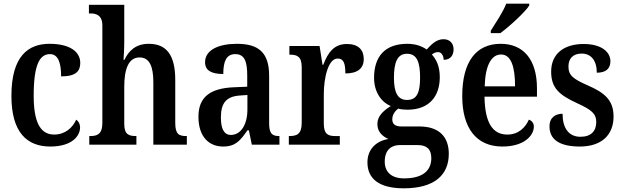

<svg xmlns="http://www.w3.org/2000/svg" viewBox="-20 -786 3383 1043"><path d="M253 10C372 10 415 -48 415 -94C415 -113 407 -127 394 -136C374 -91 333 -55 274 -55C196 -55 163 -128 163 -266C163 -441 198 -492 252 -492C299 -492 312 -437 312 -371C393 -371 416 -400 416 -444C416 -506 358 -548 249 -548C133 -548 42 -481 42 -265C42 -65 128 10 253 10Z M465 0H721V-47H719C680 -47 655 -55 655 -113V-315C655 -406 676 -474 738 -474C793 -474 813 -424 813 -338V0H995V-47H992C953 -47 932 -56 932 -118V-352C932 -489 883 -548 788 -548C716 -548 678 -508 656 -461H651C652 -476 655 -520 655 -560V-760H463V-713H472C500 -713 536 -705 536 -648V-118C536 -56 507 -47 470 -47H465Z M1192 10C1260 10 1286 -23 1324 -78H1332L1348 0H1498V-47H1495C1456 -47 1442 -63 1442 -118V-375C1442 -502 1383 -548 1267 -548C1168 -548 1094 -515 1094 -448C1094 -404 1127 -384 1193 -384C1193 -450 1208 -492 1258 -492C1311 -492 1323 -448 1323 -373V-315L1252 -312C1122 -307 1058 -259 1058 -152C1058 -41 1117 10 1192 10ZM1234 -53C1197 -53 1180 -87 1180 -147C1180 -222 1205 -261 1281 -267L1324 -270V-191C1324 -110 1289 -53 1234 -53Z M1549 0H1826V-47H1801C1765 -47 1739 -55 1739 -114V-275C1739 -360 1762 -468 1814 -468C1847 -468 1856 -442 1856 -387C1922 -387 1956 -414 1956 -465C1956 -514 1928 -547 1865 -547C1795 -547 1762 -502 1736 -434H1732L1716 -536H1552V-489H1555C1593 -489 1619 -480 1619 -421V-119C1619 -56 1591 -47 1552 -47H1549Z M2173 237C2340 237 2418 165 2418 49C2418 -38 2370 -99 2258 -99H2161C2129 -99 2111 -110 2111 -138C2111 -164 2128 -185 2143 -196C2154 -192 2180 -190 2193 -190C2313 -190 2369 -264 2369 -367C2369 -427 2350 -463 2326 -490C2336 -497 2345 -503 2360 -503C2376 -503 2390 -486 2390 -461C2429 -461 2444 -488 2444 -518C2444 -548 2426 -573 2389 -573C2347 -573 2319 -539 2298 -517C2272 -535 2238 -548 2193 -548C2071 -548 2012 -479 2012 -363C2012 -289 2049 -232 2103 -210C2060 -183 2030 -154 2030 -112C2030 -67 2061 -44 2090 -31C2027 -21 1976 22 1976 96C1976 186 2041 237 2173 237ZM2191 -243C2139 -243 2120 -286 2120 -364C2120 -446 2138 -494 2191 -494C2245 -494 2262 -448 2262 -365C2262 -285 2246 -243 2191 -243ZM2175 183C2105 183 2070 147 2070 92C2070 21 2114 2 2152 2H2248C2297 2 2323 23 2323 73C2323 137 2281 183 2175 183Z M2646 -619V-606H2698C2752 -646 2833 -721 2855 -756V-766H2730C2713 -721 2674 -664 2646 -619ZM2709 10C2829 10 2880 -51 2880 -98C2880 -118 2868 -131 2853 -136C2833 -92 2796 -55 2736 -55C2656 -55 2614 -119 2612 -261H2897V-306C2897 -464 2822 -548 2700 -548C2567 -548 2491 -452 2491 -264C2491 -91 2567 10 2709 10ZM2778 -317H2613C2616 -428 2648 -490 2702 -490C2757 -490 2778 -422 2778 -317Z M3130 10C3247 10 3313 -52 3313 -153C3313 -243 3263 -283 3173 -322C3094 -357 3068 -376 3068 -425C3068 -468 3093 -495 3140 -495C3190 -495 3222 -458 3222 -391C3271 -391 3296 -413 3296 -453C3296 -502 3250 -547 3150 -547C3045 -547 2974 -495 2974 -397C2974 -307 3019 -269 3118 -224C3192 -190 3219 -169 3219 -123C3219 -75 3192 -43 3133 -43C3069 -43 3036 -91 3036 -168C3000 -168 2965 -150 2965 -99C2965 -30 3017 10 3130 10Z"/></svg>

Font: Noto Serif Sinhala Condensed SemiBold
Style: Regular
Weight: 600
Width: 3
Designer: Jelle Bosma - Monotype Design Team
Foundry: Monotype Imaging Inc.
Version: Version 2.007